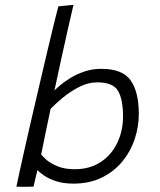

<svg xmlns="http://www.w3.org/2000/svg" viewBox="-20 -736 640 767"><path d="M45.5 9.5Q49 -8 58.2 -50Q67.5 -92 80.5 -150Q93.5 -208 109 -274.5Q124.5 -341 140.2 -408.2Q156 -475.5 170.2 -536Q184.5 -596.5 195.8 -642.2Q207 -688 213 -710.5Q220 -711.5 238.2 -713.2Q256.5 -715 273.5 -716.5Q264.5 -677 251.5 -621Q238.5 -565 224.8 -501Q211 -437 197.5 -374.5Q203.5 -381 220.2 -395.2Q237 -409.5 261.8 -424.8Q286.5 -440 317.8 -450.5Q349 -461 384.5 -461Q470 -461 502.2 -414.5Q534.5 -368 534.5 -281Q534.5 -230 518.2 -180.8Q502 -131.5 469 -91.2Q436 -51 387 -26.8Q338 -2.5 273.5 -2.5Q233 -2.5 203.8 -12.2Q174.5 -22 156 -34.8Q137.5 -47.5 129.5 -56.5Q126 -42 121.2 -21.8Q116.5 -1.5 114 9.5Q103.5 10 80.5 10.2Q57.5 10.5 45.5 9.5ZM144.5 -119.5Q150 -111 166.2 -97Q182.5 -83 210.5 -71.5Q238.5 -60 278.5 -60Q338 -60 381.5 -88.2Q425 -116.5 448.2 -164.8Q471.5 -213 471.5 -271Q471.5 -338 451.8 -372.5Q432 -407 368.5 -407Q331.5 -407 295.8 -388.5Q260 -370 230.2 -345.2Q200.5 -320.5 182 -301Q181 -294.5 177 -276.2Q173 -258 168 -233.8Q163 -209.5 158 -185.5Q153 -161.5 149.5 -143.2Q146 -125 144.5 -119.5Z"/></svg>

Font: Grandstander Thin ExtraLight
Style: Italic
Weight: 250
Italic angle: -15°
Version: Version 1.200